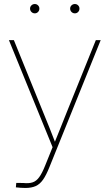

<svg xmlns="http://www.w3.org/2000/svg" viewBox="-20 -720 540 945"><path d="M58.1 202.1 60.1 180.2 94.7 180.7Q122.1 183.6 140.6 177.5Q159.2 171.4 173.3 151.6Q187.5 131.8 202.1 95.2L238.8 4.4L23.9 -522.5H48.3L193.8 -164.1Q209.5 -126.5 224.4 -88.9Q239.3 -51.3 253.9 -13.2H246.6Q262.2 -51.3 277.1 -88.9Q292 -126.5 307.1 -164.1L451.7 -522.5H475.6L223.1 103Q207.5 142.1 191.9 164.3Q176.3 186.5 155.8 195.8Q135.3 205.1 105 205.1Q91.3 205.1 82 204.3Q72.8 203.6 58.1 202.1ZM348.6 -654.3Q338.9 -654.3 332 -661.1Q325.2 -668 325.2 -677.7Q325.2 -687 332 -693.6Q338.9 -700.2 348.6 -700.2Q357.9 -700.2 364.5 -693.6Q371.1 -687 371.1 -677.7Q371.1 -668 364.5 -661.1Q357.9 -654.3 348.6 -654.3ZM151.4 -654.3Q141.6 -654.3 134.8 -661.1Q127.9 -668 127.9 -677.7Q127.9 -687 134.8 -693.6Q141.6 -700.2 151.4 -700.2Q160.6 -700.2 167.2 -693.6Q173.8 -687 173.8 -677.7Q173.8 -668 167.2 -661.1Q160.6 -654.3 151.4 -654.3Z"/></svg>

Font: Inter 28pt Thin
Style: Regular
Weight: 250
Designer: Rasmus Andersson
Foundry: rsms
Version: Version 4.001;git-66647c0bb